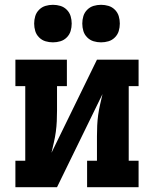

<svg xmlns="http://www.w3.org/2000/svg" viewBox="-20 -778 640 798"><path d="M44 0V-110H85V-420H44V-530H258V-420H217V-318Q217 -296 216 -274Q215 -252 212 -230Q209 -208 204 -186.5Q199 -165 194 -143L383 -530H556V-420H515V-110H556V0H342V-110H383V-212Q383 -234 384 -256Q385 -278 388 -300Q391 -322 396 -343.5Q401 -365 406 -387L217 0ZM400 -602Q384 -602 369 -606.5Q354 -611 342.5 -622.5Q331 -634 326.5 -649Q322 -664 322 -680Q322 -696 326.5 -711Q331 -726 342.5 -737.5Q354 -749 369 -753.5Q384 -758 400 -758Q416 -758 431 -753.5Q446 -749 457.5 -737.5Q469 -726 473.5 -711Q478 -696 478 -680Q478 -664 473.5 -649Q469 -634 457.5 -622.5Q446 -611 431 -606.5Q416 -602 400 -602ZM200 -602Q184 -602 169 -606.5Q154 -611 142.5 -622.5Q131 -634 126.5 -649Q122 -664 122 -680Q122 -696 126.5 -711Q131 -726 142.5 -737.5Q154 -749 169 -753.5Q184 -758 200 -758Q216 -758 231 -753.5Q246 -749 257.5 -737.5Q269 -726 273.5 -711Q278 -696 278 -680Q278 -664 273.5 -649Q269 -634 257.5 -622.5Q246 -611 231 -606.5Q216 -602 200 -602Z"/></svg>

Font: Iosevka Curly Slab XBdEx
Style: Regular
Weight: 800
Width: 7
Monospace: yes
Designer: Belleve Invis
Foundry: Belleve Invis
Version: Version 11.0.0; ttfautohint (v1.8.3)